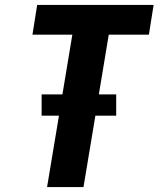

<svg xmlns="http://www.w3.org/2000/svg" viewBox="-20 -755 640 775"><path d="M170 0 218 -288H148V-374H232L272 -615H111L130 -735H600L581 -615H419L379 -374H449V-288H365L317 0Z"/></svg>

Font: Iosevka SS04 Hv Ex Obl
Style: Regular
Weight: 900
Width: 7
Italic angle: -9°
Monospace: yes
Designer: Belleve Invis
Foundry: Belleve Invis
Version: Version 19.0.0; ttfautohint (v1.8.4)